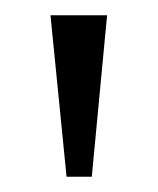

<svg xmlns="http://www.w3.org/2000/svg" viewBox="-20 -733 207 251"><path d="M46 -713H120L100 -502H67Z"/></svg>

Font: Noto Serif NarrowLight
Style: Regular
Weight: 300
Width: 4
Designer: Monotype Design Team
Foundry: Monotype Imaging Inc.
Version: Version 1.001